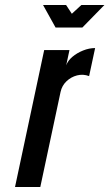

<svg xmlns="http://www.w3.org/2000/svg" viewBox="-20 -747 437 767"><path d="M40 0H141L222 -380Q227.5 -405 245.5 -422.2Q263.5 -439.5 287.8 -445.8Q312 -452 336 -443L360 -555Q336 -555 311.8 -545.2Q287.5 -535.5 269.2 -520Q251 -504.5 244.5 -486L257.5 -547H156.5ZM202 -637H309L397 -727H305L267 -692L244 -727H152Z"/></svg>

Font: League Gothic
Style: Italic
Weight: 400
Designer: The League of Moveable Type
Version: Version 1.600; ttfautohint (v1.8.3)